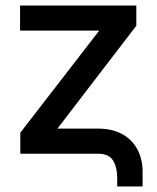

<svg xmlns="http://www.w3.org/2000/svg" viewBox="-20 -550 561 687"><path d="M331.1 0H52.7V-75.2L335 -440.4H51.8V-530.3H467.8V-458L185.5 -89.8H331.1Q380.9 -89.8 416.7 -70.3Q452.6 -50.8 471.4 -15.9Q490.2 19 490.2 64.5V117.2H399.4V87.9Q399.4 48.8 384.5 24.4Q369.6 0 331.1 0Z"/></svg>

Font: Pretendard Medium
Style: Regular
Weight: 500
Designer: Base glyphs from Inter by Rasmus Andersson; Hangeul glyphs from Noto Sans CJK(Source Han Sans) by Jang Soo-young and Kan
Foundry: Kil Hyung-jin
Version: Version 1.309